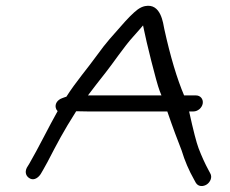

<svg xmlns="http://www.w3.org/2000/svg" viewBox="-20 -642 789 659"><path d="M652.7 -314.5H611.9C587.8 -371.1 564.7 -447.8 544 -542.1C540 -560.4 533.1 -632.3 477.5 -621C469 -619.3 461.2 -615.4 453.8 -610.3L453.3 -610L452.9 -609.7C437 -597.8 417.7 -578.2 393.3 -550C366.6 -519.1 347.8 -501.1 309.7 -448.1C280.3 -407.1 240.5 -361.5 207.7 -309.9C207.7 -309.9 206.3 -309.6 205.2 -309.3L204.4 -309.1L194.2 -305.4C175.7 -299 168.4 -284.5 171.4 -272.1C172.5 -267.6 173.8 -264.9 177.8 -260.6C148.9 -209.7 109.8 -130 80.5 -80.1L72.2 -66.6L71.9 -66C63.8 -49.5 70.3 -34.8 84.5 -28.5C98.5 -22.3 112.2 -33.3 119.5 -44.4L119.7 -44.7L128.1 -59.1C133.7 -68.6 138.7 -77.7 143.2 -86.3C177.3 -151.9 196 -188.4 241.5 -260.2L279.7 -259.5H554.2C573.1 -204.3 590.7 -157.6 603.5 -125.3C613.8 -90.8 628.3 -57 646.6 -24.7L652.1 -14.7C660.8 0 678.7 -1.3 690.3 -9.3C701.7 -17.2 709.6 -33.7 701.5 -47.3L696.2 -57.2C683.5 -80.5 672 -106 661.5 -133.4C654.2 -152.8 643.8 -192.6 629.1 -259.5H644C659 -259.5 673.5 -272 675.9 -287C678.2 -302 667.8 -314.5 652.7 -314.5ZM342.2 -392.5C364.4 -420 407.3 -483.9 437.8 -516.9C455.8 -536.6 462.6 -545.4 471 -554.8C471.6 -552.2 473.2 -544.9 474.2 -539.5C480.2 -507.2 516.4 -359.4 528.1 -329.9C530.5 -323.9 532 -320 534.2 -314.5H281.8C301 -339.6 322.4 -368 342.2 -392.5Z"/></svg>

Font: MewTooHand
Style: BdWideIta
Weight: 400
Designer: Mew Too, Robert Jablonski
Version: Version 0.77